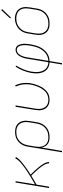

<svg xmlns="http://www.w3.org/2000/svg" viewBox="999 -1796 1002 3040"><g transform="rotate(-90 1500.0 -276.0)"><path d="M43 0 130 -530H151L101 -223Q115 -231 129 -239Q143 -247 156.5 -255Q170 -263 184 -271Q198 -279 211.5 -287.5Q225 -296 239 -304.5Q253 -313 266.5 -321.5Q280 -330 293.5 -339Q307 -348 320.5 -357Q334 -366 347 -375Q360 -384 373 -393.5Q386 -403 399 -413Q412 -423 424.5 -433.5Q437 -444 449 -454.5Q461 -465 472 -477Q483 -489 493.5 -502Q504 -515 506 -530H532Q530 -515 520.5 -502.5Q511 -490 500.5 -478.5Q490 -467 479 -456.5Q468 -446 456 -436Q444 -426 432 -416Q420 -406 407.5 -397Q395 -388 382.5 -378.5Q370 -369 357.5 -360.5Q345 -352 332.5 -343Q320 -334 307 -325.5Q294 -317 281 -308.5Q268 -300 255 -292Q265 -282 275.5 -271Q286 -260 296.5 -249.5Q307 -239 317 -228Q327 -217 337 -205.5Q347 -194 356.5 -183Q366 -172 375.5 -160Q385 -148 394 -136.5Q403 -125 411 -112.5Q419 -100 426.5 -87Q434 -74 440.5 -60Q447 -46 451 -31Q455 -16 453 0H432Q434 -15 430 -30Q426 -45 420 -58.5Q414 -72 406.5 -84Q399 -96 391 -108Q383 -120 374 -131.5Q365 -143 356 -154.5Q347 -166 337.5 -177Q328 -188 318.5 -198.5Q309 -209 299 -219.5Q289 -230 279 -240.5Q269 -251 259 -261.5Q249 -272 238 -282Q203 -260 167.5 -239.5Q132 -219 97 -199L64 0Z M609 205 698 -333Q702 -361 711 -387.5Q720 -414 736 -438.5Q752 -463 774 -483Q796 -503 822 -515.5Q848 -528 875.5 -533Q903 -538 930 -538Q960 -538 988.5 -532Q1017 -526 1040 -511Q1063 -496 1079 -473Q1095 -450 1102 -422.5Q1109 -395 1108.5 -365.5Q1108 -336 1103 -307L1085 -197Q1081 -169 1071.5 -142Q1062 -115 1045.5 -90.5Q1029 -66 1006.5 -46Q984 -26 957.5 -14Q931 -2 903 3Q875 8 847 8Q817 8 788 1Q759 -6 737 -23.5Q715 -41 702 -66.5Q689 -92 684 -120L630 205ZM847 -11Q873 -11 898.5 -15.5Q924 -20 948 -31.5Q972 -43 993 -61Q1014 -79 1029 -102Q1044 -125 1052.5 -149.5Q1061 -174 1065 -200L1083 -310Q1087 -336 1087.5 -362.5Q1088 -389 1082 -413.5Q1076 -438 1062.5 -459Q1049 -480 1028 -494Q1007 -508 981.5 -513.5Q956 -519 930 -519Q905 -519 879.5 -514.5Q854 -510 830.5 -498Q807 -486 787 -467.5Q767 -449 753 -426.5Q739 -404 730.5 -379.5Q722 -355 718 -330L700 -221Q696 -195 695 -169Q694 -143 699.5 -118.5Q705 -94 718 -72.5Q731 -51 751 -36.5Q771 -22 795.5 -16.5Q820 -11 847 -11Z M1440 8Q1412 8 1385 1Q1358 -6 1336 -22Q1314 -38 1300 -61Q1286 -84 1279.5 -110.5Q1273 -137 1274 -166Q1275 -195 1280 -223L1330 -530H1351L1300 -220Q1296 -195 1295 -169Q1294 -143 1299.5 -119Q1305 -95 1317 -74Q1329 -53 1348 -38.5Q1367 -24 1391 -17.5Q1415 -11 1441 -11Q1473 -11 1505.5 -21.5Q1538 -32 1564 -55Q1590 -78 1609 -106.5Q1628 -135 1642 -166Q1656 -197 1665.5 -228Q1675 -259 1681 -292Q1691 -354 1683 -414.5Q1675 -475 1650 -528L1668 -537Q1695 -481 1703.5 -417.5Q1712 -354 1701 -289Q1695 -254 1684.5 -220.5Q1674 -187 1659 -154Q1644 -121 1622.5 -90.5Q1601 -60 1573 -36.5Q1545 -13 1510 -2.5Q1475 8 1440 8Z M1999 205 2032 8Q1999 6 1969 -5Q1939 -16 1916.5 -37.5Q1894 -59 1881 -87.5Q1868 -116 1862.5 -147.5Q1857 -179 1858 -212.5Q1859 -246 1864 -279Q1870 -311 1879.5 -344Q1889 -377 1901.5 -409Q1914 -441 1930 -471Q1946 -501 1964 -530L1981 -520Q1964 -492 1948.5 -462.5Q1933 -433 1920.5 -402.5Q1908 -372 1899 -340Q1890 -308 1885 -276Q1880 -246 1879 -215.5Q1878 -185 1882.5 -156Q1887 -127 1898.5 -100Q1910 -73 1930 -53Q1950 -33 1977.5 -22.5Q2005 -12 2035 -11L2091 -350Q2094 -370 2099 -389.5Q2104 -409 2112 -428.5Q2120 -448 2131 -466Q2142 -484 2157.5 -499Q2173 -514 2193 -522Q2213 -530 2233 -530Q2251 -530 2267.5 -523Q2284 -516 2294.5 -503Q2305 -490 2311.5 -474Q2318 -458 2321.5 -440.5Q2325 -423 2326 -405.5Q2327 -388 2326 -369.5Q2325 -351 2323 -333Q2321 -315 2318 -296Q2312 -262 2303 -227Q2294 -192 2279 -158Q2264 -124 2241.5 -93.5Q2219 -63 2189 -39.5Q2159 -16 2123.5 -4.5Q2088 7 2053 8L2020 205ZM2056 -11Q2089 -13 2121.5 -24.5Q2154 -36 2181 -58.5Q2208 -81 2228.5 -110Q2249 -139 2262.5 -170.5Q2276 -202 2284 -234.5Q2292 -267 2298 -300Q2300 -316 2302 -332Q2304 -348 2305 -364Q2306 -380 2305.5 -396Q2305 -412 2302.5 -427.5Q2300 -443 2295.5 -457.5Q2291 -472 2282.5 -484.5Q2274 -497 2260 -504Q2246 -511 2230 -511Q2212 -511 2195 -502.5Q2178 -494 2165.5 -480Q2153 -466 2144 -449.5Q2135 -433 2129 -416Q2123 -399 2118.5 -381.5Q2114 -364 2112 -347Z M2646 8Q2616 8 2587.5 2Q2559 -4 2535.5 -19Q2512 -34 2496.5 -57Q2481 -80 2473.5 -107.5Q2466 -135 2466.5 -164.5Q2467 -194 2472 -223L2490 -333Q2494 -361 2503.5 -388Q2513 -415 2529.5 -440Q2546 -465 2569 -484.5Q2592 -504 2618.5 -516Q2645 -528 2673.5 -534.5Q2702 -541 2729 -541Q2758 -541 2786.5 -533.5Q2815 -526 2838.5 -511.5Q2862 -497 2878 -473.5Q2894 -450 2901.5 -423Q2909 -396 2908.5 -366Q2908 -336 2903 -307L2885 -197Q2881 -169 2871.5 -141.5Q2862 -114 2845.5 -89.5Q2829 -65 2806 -45.5Q2783 -26 2756.5 -13.5Q2730 -1 2701.5 3.5Q2673 8 2646 8ZM2646 -11Q2671 -11 2697 -15.5Q2723 -20 2747.5 -31.5Q2772 -43 2793 -61Q2814 -79 2829 -101.5Q2844 -124 2852.5 -149Q2861 -174 2865 -200L2883 -310Q2887 -336 2887.5 -363Q2888 -390 2882 -415Q2876 -440 2861.5 -461Q2847 -482 2826 -495Q2805 -508 2779 -513.5Q2753 -519 2727 -519Q2701 -519 2675.5 -514.5Q2650 -510 2626 -498Q2602 -486 2581.5 -468Q2561 -450 2546 -427.5Q2531 -405 2522.5 -380.5Q2514 -356 2510 -330L2492 -220Q2488 -194 2487.5 -167.5Q2487 -141 2493 -116Q2499 -91 2513 -70.5Q2527 -50 2547.5 -36Q2568 -22 2594 -16.5Q2620 -11 2646 -11ZM2741 -604 2728 -616 2860 -757 2876 -743Z"/></g></svg>

Font: Iosevka Curly Thin Extended
Style: Italic
Weight: 100
Width: 7
Italic angle: -9°
Monospace: yes
Designer: Belleve Invis
Foundry: Belleve Invis
Version: Version 11.1.0; ttfautohint (v1.8.3)